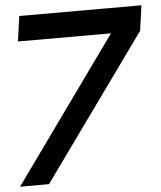

<svg xmlns="http://www.w3.org/2000/svg" viewBox="-61 -745 664 790"><g transform="rotate(-5 271.0 -350.0)"><path d="M-10 0 417.5 -596H33.5L48 -700H552.5L538 -596L109.5 0Z"/></g></svg>

Font: Urbanist SemiBold
Style: Italic
Weight: 600
Italic angle: -8°
Designer: Corey Hu
Foundry: Corey Hu
Version: Version 1.321; ttfautohint (v1.8.4.7-5d5b)